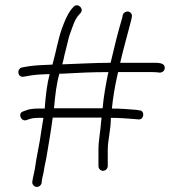

<svg xmlns="http://www.w3.org/2000/svg" viewBox="-20 -674 707 743"><path d="M378.5 -13C388.1 -13 397 -21.5 397 -31V-94C397 -132.7 409 -170 409 -218C441.2 -218 475.2 -215.4 504 -213L515 -212C538.7 -209 541.6 -247 519 -247L507 -249C478.2 -251.4 444.1 -254 413 -254C417.1 -296.8 425.3 -343.3 434 -382C434.7 -386.7 435.7 -391 437 -395H570C582.6 -395 588.3 -394.1 598 -393C607.8 -393 616.9 -400 617.5 -409.5C619 -432.1 592.4 -431 570 -431H445C459.2 -492.4 474.1 -541.5 488 -597L490 -608C491.3 -612.7 490.7 -617.2 488 -621.5C479.4 -635.6 458.9 -629.6 455 -616L453 -605C435.7 -547.4 423.2 -495.4 408 -431C343.1 -431 284.9 -426.9 222 -425H221C224.3 -436.3 227 -447.7 229 -459L242 -511C245.3 -527 249 -539.7 253 -549C262.2 -573.4 268.6 -597.4 284 -615L292 -624C306.8 -641.8 279 -665 264 -647L256 -638C238.9 -615.2 230.1 -591.6 219 -562C204.7 -521.5 195.7 -468.5 183 -424C175 -423.3 167.7 -423 161 -423C125.7 -421.7 104.4 -420.2 76 -415L65 -413C42.9 -406.7 48.3 -373.8 71 -377L82 -379C109.2 -384.4 126.7 -385.6 162 -387H172C162.1 -349.7 156.5 -302.6 153 -254C121.8 -254 101.5 -254.9 81 -247L70 -243C47.7 -236.6 60.2 -202.8 82 -209L93 -213C107.8 -218.5 125.1 -218 148 -218C145.3 -202 142.7 -185.3 140 -168C134 -120 120.7 -66.2 115 -21C113.4 -9.5 109.3 3.4 107 17L105 29C104.3 33.7 105.5 38 108.5 42C118.6 55.5 137 49 141 35L142 23C144.4 9.8 148.5 -3.2 150 -15C152.7 -34.2 156.9 -47.5 161 -73C168.5 -118.1 176.8 -164.7 183 -212C183.7 -214 184 -216.3 184 -219H373C373 -215.7 372.7 -212.7 372 -210C368.8 -163.3 361 -132.5 361 -94V-31C361 -21.5 368.8 -13 378.5 -13ZM400 -395 398 -389C390.1 -349.7 380.9 -299.8 377 -255H189C193.7 -306.4 198.2 -349.6 210 -389H223C281.9 -392.5 339 -395 400 -395Z"/></svg>

Font: HoneyBee
Style: Lit
Weight: 300
Foundry: Cannot Into Space Fonts
Version: Version 0.89